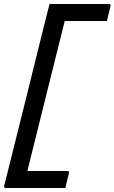

<svg xmlns="http://www.w3.org/2000/svg" viewBox="-36 -780 573 961"><path d="M291 161H-7Q-18 161 -15 150Q36 -54 87 -258.5Q138 -463 188 -666Q194 -689 200 -713Q206 -737 212 -760H509Q520 -760 517 -749Q513 -730 508.5 -713.5Q504 -697 499 -675H288Q241 -488 194.5 -300Q148 -112 101 76H301Q312 76 309 87Q304 106 300 123.5Q296 141 291 161Z"/></svg>

Font: Recursive Sn Lnr St
Style: Italic
Weight: 400
Italic angle: -15°
Version: Version 1.079;hotconv 1.0.112;makeotfexe 2.5.65598; ttfautoh